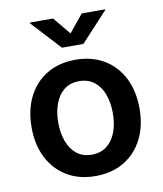

<svg xmlns="http://www.w3.org/2000/svg" viewBox="-86 -829 773 910"><g transform="rotate(-10 301.0 -373.5)"><path d="M300.8 11.2Q222.2 11.2 163.8 -23.9Q105.5 -59.1 73.5 -121.8Q41.5 -184.6 41.5 -268.1Q41.5 -352.1 73.5 -415.3Q105.5 -478.5 163.8 -513.4Q222.2 -548.3 300.8 -548.3Q380.4 -548.3 438.7 -513.4Q497.1 -478.5 529.1 -415.3Q561 -352.1 561 -268.1Q561 -184.6 529.1 -121.8Q497.1 -59.1 438.7 -23.9Q380.4 11.2 300.8 11.2ZM300.8 -91.8Q344.7 -91.8 374 -115.2Q403.3 -138.7 418 -178.5Q432.6 -218.3 432.6 -268.6Q432.6 -318.8 418 -358.9Q403.3 -398.9 374 -422.1Q344.7 -445.3 300.8 -445.3Q257.3 -445.3 228.3 -422.1Q199.2 -398.9 184.6 -358.9Q169.9 -318.8 169.9 -268.6Q169.9 -218.3 184.6 -178.5Q199.2 -138.7 228.3 -115.2Q257.3 -91.8 300.8 -91.8ZM231.4 -759.3 300.8 -675.3 369.6 -759.3H481.9V-755.9L352.1 -615.7H249L119.6 -755.9V-759.3Z"/></g></svg>

Font: Inter 17pt SemiBold
Style: Regular
Weight: 600
Version: Version 4.001;git-66647c0bb